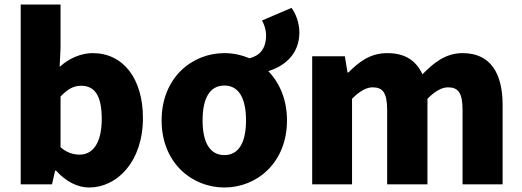

<svg xmlns="http://www.w3.org/2000/svg" viewBox="-20 -819 2320 853"><path d="M376 14C498 14 615 -98 615 -295C615 -469 528 -583 392 -583C340 -583 287 -560 245 -522L249 -607V-799H72V0H211L225 -61H229C274 -11 326 14 376 14ZM334 -132C307 -132 277 -140 249 -165V-390C280 -423 307 -438 340 -438C403 -438 432 -391 432 -291C432 -177 388 -132 334 -132Z M977 -130C910 -130 880 -190 880 -284C880 -379 910 -439 977 -439C1043 -439 1073 -379 1073 -284C1073 -190 1043 -130 977 -130ZM1144 -728C1153 -712 1162 -689 1162 -662C1162 -599 1131 -571 1088 -560C1053 -575 1015 -583 977 -583C832 -583 698 -473 698 -284C698 -96 832 14 977 14C1121 14 1255 -96 1255 -284C1255 -377 1222 -451 1172 -503C1250 -527 1310 -583 1310 -675C1310 -718 1293 -761 1275 -784Z M1367 0H1544V-380C1578 -415 1609 -431 1635 -431C1680 -431 1700 -408 1700 -330V0H1879V-380C1913 -415 1944 -431 1970 -431C2015 -431 2035 -408 2035 -330V0H2213V-352C2213 -494 2159 -583 2035 -583C1959 -583 1906 -539 1857 -489C1828 -550 1780 -583 1701 -583C1624 -583 1575 -544 1528 -497H1524L1512 -569H1367Z"/></svg>

Font: Noto Sans CJK KR Black
Style: Regular
Weight: 900
Designer: Ryoko NISHIZUKA (kana & ideographs); Paul D. Hunt (Latin, Greek & Cyrillic); Wenlong ZHANG (bopomofo); Sandoll Communica
Foundry: Adobe Systems Incorporated
Version: Version 1.004;PS 1.004;hotconv 1.0.82;makeotf.lib2.5.63406